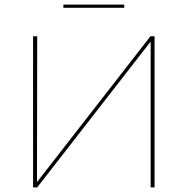

<svg xmlns="http://www.w3.org/2000/svg" viewBox="-20 -816 817 836"><path d="M521 -796V-782H256V-796ZM653 -658V0H636V-635L142 0H124V-658H142L141 -23L635 -658Z"/></svg>

Font: EauTestSC Thin
Style: Regular
Weight: 250
Designer: Christian Thalmann (Catharsis Fonts)
Version: Version 0.001;PS 000.001;hotconv 1.0.88;makeotf.lib2.5.64775